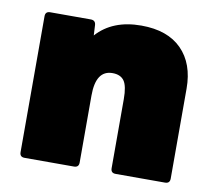

<svg xmlns="http://www.w3.org/2000/svg" viewBox="-66 -628 787 704"><g transform="rotate(10 327.5 -276.0)"><path d="M68 0Q50 0 50 -18V-524Q50 -542 68 -542H219Q237 -542 238 -524L240 -486Q299 -552 406 -552Q504 -552 556.5 -499Q609 -446 609 -353V-18Q609 0 591 0H407Q389 0 389 -18V-275Q389 -324 375.5 -343Q362 -362 332 -362Q270 -362 270 -268V-18Q270 0 252 0Z"/></g></svg>

Font: LINE Seed Sans App Heavy
Style: Regular
Weight: 900
Designer: LINE VX Design & Dalton Maag Ltd & Sandoll Inc
Foundry: Dalton Maag Ltd
Version: Version 1.003